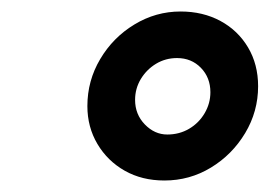

<svg xmlns="http://www.w3.org/2000/svg" viewBox="-20 -730 469 334"><path d="M266 -416Q227 -416 197 -433Q167 -450 149.5 -479.5Q132 -509 132 -545.5Q132 -589.6 154.3 -627.2Q176.6 -664.9 213.8 -687.4Q251 -710 294.1 -710Q333 -710 363.5 -693.5Q394 -677 411.5 -647.5Q429 -618 429 -580Q429 -536.1 406.5 -498.5Q384 -461 347 -438.5Q310 -416 266 -416ZM271 -496Q292 -496 309 -506Q326 -516 336 -533.1Q346 -550.1 346 -569.6Q346 -595 329.5 -612Q313 -629 288 -629Q268 -629 251.5 -619.1Q235 -609.1 225 -592.6Q215 -576 215 -556.2Q215 -531 232 -513.5Q249 -496 271 -496Z"/></svg>

Font: Red Hat Text VF
Style: Italic
Weight: 300
Italic angle: -12°
Designer: Pentagram, MCKL
Foundry: Pentagram, MCKL
Version: Version 1.023